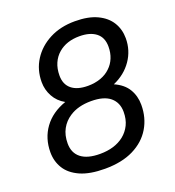

<svg xmlns="http://www.w3.org/2000/svg" viewBox="-130 -800 833 915"><g transform="rotate(-20 287.0 -343.0)"><path d="M247.6 12Q170.7 12 122.3 -9.7Q73.9 -31.5 51.4 -68.2Q28.8 -104.9 28.8 -150.5Q28.8 -221.2 67.1 -274Q105.4 -326.8 177.3 -352Q141.4 -372 122.8 -406.1Q104.1 -440.2 104.1 -479.1Q104.1 -541.4 135.6 -590.8Q167 -640.1 222.7 -669.1Q278.5 -698 351.3 -698Q419.1 -698 463.7 -677Q508.4 -655.9 530.4 -620.1Q552.5 -584.2 552.5 -539.1Q552.5 -477.5 518.2 -427.8Q484 -378.2 423.9 -352Q471.2 -331 492.3 -295.6Q513.5 -260.2 513.5 -215.6Q513.5 -150 482.6 -98.5Q451.8 -46.9 392.6 -17.5Q333.4 12 247.6 12ZM249.5 -62.6Q324.2 -62.6 371.1 -99.6Q395.2 -118.9 409.1 -147.1Q422.9 -175.4 422.9 -212.9Q422.9 -259.8 390.8 -286.9Q358.6 -313.9 293.9 -313.9Q227.8 -313.9 184.1 -285Q154.3 -265.7 137.4 -234.9Q120.5 -204 120.5 -162.1Q120.5 -113.9 153.2 -88.3Q185.8 -62.6 249.5 -62.6ZM306.3 -387.1Q341.3 -387.1 370.9 -397.6Q400.4 -408.1 420.5 -428Q440.1 -446.2 450.7 -472.1Q461.4 -497.9 461.4 -529.9Q461.4 -576.5 431.1 -599.9Q400.8 -623.4 347.4 -623.4Q282.1 -623.4 240.8 -588.2Q218.7 -569.5 206.7 -542.1Q194.6 -514.6 194.6 -479.1Q194.6 -434.8 223.4 -411Q252.3 -387.1 306.3 -387.1Z"/></g></svg>

Font: Archivo Variable SemiBold
Style: Italic
Weight: 600
Italic angle: -10°
Designer: Hector Gatti
Foundry: Omnibus-Type
Version: Version 2.001